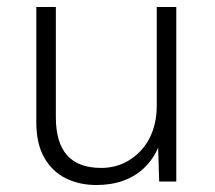

<svg xmlns="http://www.w3.org/2000/svg" viewBox="-20 -520 615 550"><path d="M256 10Q208 10 169 -9Q130 -28 107 -68Q84 -108 84 -170V-500H140V-184Q140 -112 172 -75.5Q204 -39 270 -39Q305 -39 334 -52.5Q363 -66 384.5 -89.5Q406 -113 417.5 -145.5Q429 -178 429 -216V-500H485V0H436L433 -97Q419 -64 393.5 -39.5Q368 -15 333.5 -2.5Q299 10 256 10Z"/></svg>

Font: Kantumruy Pro Light
Style: Regular
Weight: 300
Version: Version 1.002